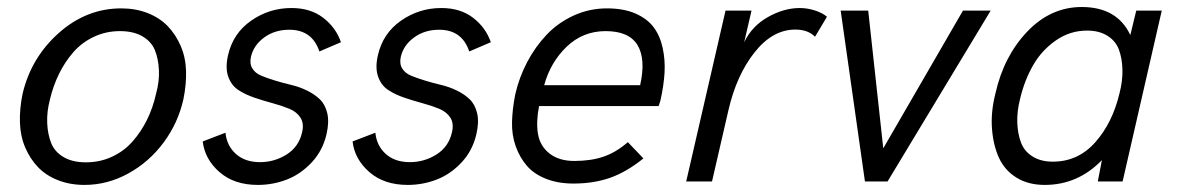

<svg xmlns="http://www.w3.org/2000/svg" viewBox="-20 -518 3364 548"><path d="M221.2 9.8Q179.7 9.8 145.5 -3.7Q111.3 -17.1 88.6 -40.8Q65.9 -64.5 52 -96.9Q38.1 -129.4 36.9 -168.2Q35.6 -207 44.4 -250Q68.4 -353 147.5 -423.6Q226.6 -494.1 326.2 -494.1Q367.2 -494.1 401.4 -480.7Q435.5 -467.3 458.5 -443.6Q481.4 -419.9 495.6 -387.2Q509.8 -354.5 511 -315.9Q512.2 -277.3 503.4 -234.4Q488.3 -167 447 -111.3Q405.8 -55.7 346.2 -22.9Q286.6 9.8 221.2 9.8ZM225.1 -54.7Q265.6 -54.7 300 -70.8Q334.5 -86.9 358.6 -114.5Q382.8 -142.1 399.7 -176.3Q416.5 -210.4 425.3 -250Q435.1 -285.2 433.6 -317.6Q432.1 -350.1 422.1 -374.8Q412.1 -399.4 386.5 -414.3Q360.8 -429.2 322.3 -429.2Q282.7 -429.2 248.3 -413.1Q213.9 -397 189.7 -369.4Q165.5 -341.8 148.7 -307.6Q131.8 -273.4 122.6 -234.4Q113.3 -199.2 114.7 -166.7Q116.2 -134.3 126.2 -109.4Q136.2 -84.5 161.6 -69.6Q187 -54.7 225.1 -54.7Z M715.8 9.8Q648.4 9.8 606.4 -26.9Q564.5 -63.5 558.6 -114.3L623.5 -139.2Q627.4 -101.6 653.6 -78.4Q679.7 -55.2 722.2 -55.2Q763.2 -55.2 798.1 -77.1Q833 -99.1 842.3 -140.6Q848.1 -165.5 837.6 -182.1Q827.1 -198.7 805.9 -207.5Q784.7 -216.3 758.3 -223.4Q731.9 -230.5 706.1 -239.3Q680.2 -248 660.2 -261.2Q640.1 -274.4 631.3 -299.6Q622.6 -324.7 630.9 -360.4Q645 -422.9 696.8 -459Q748.5 -495.1 812 -495.1Q866.7 -495.1 902.8 -467Q939 -439 953.1 -397.5L891.6 -371.1Q871.1 -433.1 805.7 -433.1Q764.2 -433.1 734.1 -411.1Q704.1 -389.2 696.3 -356Q691.9 -336.4 700.2 -322.8Q708.5 -309.1 725.6 -302Q742.7 -294.9 765.1 -288.1Q787.6 -281.2 811.3 -275.6Q835 -270 856.4 -259.5Q877.9 -249 893.1 -234.4Q908.2 -219.7 914.1 -194.8Q919.9 -169.9 912.1 -135.7Q901.4 -88.4 869.6 -54.4Q837.9 -20.5 798.3 -5.4Q758.8 9.8 715.8 9.8Z M1143.6 9.8Q1076.2 9.8 1034.2 -26.9Q992.2 -63.5 986.3 -114.3L1051.3 -139.2Q1055.2 -101.6 1081.3 -78.4Q1107.4 -55.2 1149.9 -55.2Q1190.9 -55.2 1225.8 -77.1Q1260.7 -99.1 1270 -140.6Q1275.9 -165.5 1265.4 -182.1Q1254.9 -198.7 1233.6 -207.5Q1212.4 -216.3 1186 -223.4Q1159.7 -230.5 1133.8 -239.3Q1107.9 -248 1087.9 -261.2Q1067.9 -274.4 1059.1 -299.6Q1050.3 -324.7 1058.6 -360.4Q1072.8 -422.9 1124.5 -459Q1176.3 -495.1 1239.7 -495.1Q1294.4 -495.1 1330.6 -467Q1366.7 -439 1380.9 -397.5L1319.3 -371.1Q1298.8 -433.1 1233.4 -433.1Q1191.9 -433.1 1161.9 -411.1Q1131.8 -389.2 1124 -356Q1119.6 -336.4 1127.9 -322.8Q1136.2 -309.1 1153.3 -302Q1170.4 -294.9 1192.9 -288.1Q1215.3 -281.2 1239 -275.6Q1262.7 -270 1284.2 -259.5Q1305.7 -249 1320.8 -234.4Q1335.9 -219.7 1341.8 -194.8Q1347.7 -169.9 1339.8 -135.7Q1329.1 -88.4 1297.4 -54.4Q1265.6 -20.5 1226.1 -5.4Q1186.5 9.8 1143.6 9.8Z M1616.7 5.9Q1572.8 5.9 1538.6 -7.6Q1504.4 -21 1483.9 -44.7Q1463.4 -68.4 1451.9 -100.6Q1440.4 -132.8 1441.4 -170.2Q1442.4 -207.5 1450.7 -249Q1461.9 -297.9 1484.9 -341.3Q1507.8 -384.8 1540.5 -419.2Q1573.2 -453.6 1617.9 -473.9Q1662.6 -494.1 1712.4 -494.1Q1759.8 -494.1 1793.5 -479.5Q1827.1 -464.8 1845.5 -440.4Q1863.8 -416 1871.3 -381.6Q1878.9 -347.2 1876.7 -310.1Q1874.5 -272.9 1864.7 -230L1859.9 -215.3H1518.6Q1509.8 -170.9 1515.4 -136.2Q1521 -101.6 1548.1 -80.1Q1575.2 -58.6 1619.1 -58.6Q1666.5 -58.6 1702.4 -70.8Q1738.3 -83 1772 -112.3L1816.4 -65.9Q1768.1 -26.9 1721.2 -10.5Q1674.3 5.9 1616.7 5.9ZM1533.2 -274.9H1807.1Q1823.7 -349.1 1799.6 -389.2Q1775.4 -429.2 1708.5 -429.2Q1644 -429.2 1597.7 -385Q1551.3 -340.8 1533.2 -274.9Z M1938.5 0 2050.8 -487.8H2125L2104 -397.5Q2126 -443.4 2171.6 -469.2Q2217.3 -495.1 2262.7 -495.1Q2283.7 -495.1 2305.4 -488.3Q2327.1 -481.4 2340.3 -470.2L2306.2 -413.1Q2286.1 -433.6 2250 -433.6Q2185.1 -433.6 2133.5 -368.4Q2082 -303.2 2059.1 -203.6L2012.2 0Z M2448.7 0 2379.4 -487.8H2458L2501 -94.7L2728.5 -487.8H2807.6L2513.2 0Z M3223.1 -487.8H3295.9L3184.1 0H3113.3L3125 -61Q3056.6 9.8 2961.9 9.8Q2915 9.8 2881.3 -11Q2847.7 -31.7 2831.3 -67.4Q2814.9 -103 2811.3 -150.6Q2807.6 -198.2 2821.3 -252Q2845.2 -357.9 2912.1 -428Q2979 -498 3067.4 -498Q3168.5 -498 3206.1 -418ZM3175.3 -252Q3184.6 -287.6 3183.6 -320.1Q3182.6 -352.5 3173.3 -377Q3164.1 -401.4 3140.6 -416Q3117.2 -430.7 3082.5 -430.7Q3034.2 -430.7 2993.9 -402.8Q2953.6 -375 2929 -332.3Q2904.3 -289.6 2891.6 -236.3Q2882.3 -200.2 2883.5 -167.7Q2884.8 -135.3 2894.3 -110.6Q2903.8 -85.9 2927.2 -71.3Q2950.7 -56.6 2984.9 -56.6Q3057.1 -56.6 3106.2 -112.1Q3155.3 -167.5 3175.3 -252Z"/></svg>

Font: HK Grotesk Italic
Style: Regular
Weight: 400
Italic angle: -13°
Designer: Alfredo Marco Pradil and Stefan Peev
Foundry: Hanken Design Co.
Version: Version 1.000;PS 001.000;hotconv 1.0.88;makeotf.lib2.5.64775